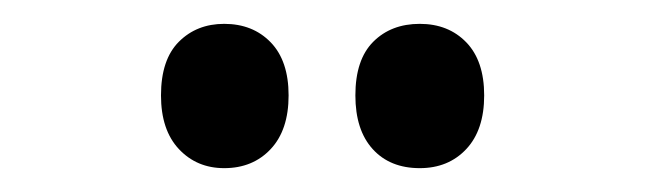

<svg xmlns="http://www.w3.org/2000/svg" viewBox="-20 -807 548 161"><path d="M115 -727Q115 -757 130 -772Q145 -787 168 -787Q192 -787 207 -771.5Q222 -756 222 -727Q222 -698 207 -682Q192 -666 168 -666Q145 -666 130 -682Q115 -698 115 -727ZM278 -727Q278 -757 293 -772Q308 -787 332 -787Q356 -787 371 -771.5Q386 -756 386 -727Q386 -698 371 -682Q356 -666 332 -666Q307 -666 292.5 -682Q278 -698 278 -727Z"/></svg>

Font: Noto Sans Tamil UI ExtraCondensed SemiBold
Style: Regular
Weight: 600
Width: 2
Designer: Jelle Bosma - Monotype Design Team
Foundry: Monotype Imaging Inc.
Version: Version 2.004; ttfautohint (v1.8.4.7-5d5b)